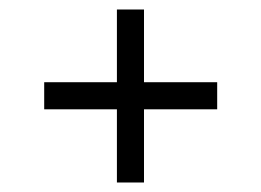

<svg xmlns="http://www.w3.org/2000/svg" viewBox="-20 -479 550 404"><path d="M73 -249V-306H226V-459H283V-306H437V-249H283V-95H226V-249Z"/></svg>

Font: Mate SC
Style: Regular
Weight: 400
Designer: Eduardo Rodriguez Tunni
Foundry: Eduardo Rodriguez Tunni
Version: Version 1.003; ttfautohint (v1.8.4.7-5d5b);gftools[0.9.24]